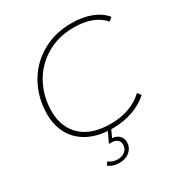

<svg xmlns="http://www.w3.org/2000/svg" viewBox="-208 -852 1146 1216"><g transform="rotate(-30 365.0 -244.5)"><path d="M69 -281Q69 -395 120.5 -492Q172 -589 268 -646.5Q364 -704 491 -704Q571 -704 633 -680Q695 -656 730 -612L706 -591Q636 -673 489 -673Q374 -673 286 -620Q198 -567 150.5 -478Q103 -389 103 -282Q103 -165 177 -96Q251 -27 390 -27Q537 -27 629 -113L649 -88Q603 -45 534.5 -20.5Q466 4 387 4Q286 4 214.5 -31.5Q143 -67 106 -131.5Q69 -196 69 -281ZM234 189 250 168Q277 190 315 190Q349 190 369.5 172Q390 154 390 124Q390 102 374 89.5Q358 77 330 77H314L353 -5H378L350 55Q382 58 400.5 76.5Q419 95 419 124Q419 163 389.5 189Q360 215 313 215Q263 215 234 189Z"/></g></svg>

Font: Montserrat Alternates ExLight
Style: Italic
Weight: 275
Italic angle: -11.3°
Designer: Julieta Ulanovsky
Foundry: Julieta Ulanovsky
Version: Version 7.200